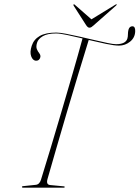

<svg xmlns="http://www.w3.org/2000/svg" viewBox="-20 -864 643 884"><path d="M198.5 -39Q191.5 -13.5 211.5 -12L274 -6Q278 -6 278 -3Q278 0 274 0H86Q81 0 81 -3Q81 -7 87 -7L144.5 -13Q161.5 -14.5 168.5 -36Q190 -104.5 214.2 -185.5Q238.5 -266.5 264 -353Q289.5 -439.5 314.2 -524.8Q339 -610 360 -687Q321.5 -696 288.5 -703Q255.5 -710 238.5 -710Q198 -710 176.8 -697.2Q155.5 -684.5 150.5 -667Q145 -648.5 149.8 -637.5Q154.5 -626.5 160.8 -618.8Q167 -611 166 -602Q165 -594.5 159.5 -589.2Q154 -584 144.5 -584.5Q130.5 -586 123.5 -605Q116.5 -624 126 -653Q135.5 -682.5 162.8 -698.2Q190 -714 239.5 -714Q255.5 -714 284 -708.5Q312.5 -703 347 -695.2Q381.5 -687.5 415 -679.5Q448.5 -671.5 475.2 -666Q502 -660.5 514.5 -660.5Q558.5 -660.5 566.5 -686.5Q569 -695 569 -706Q569 -717 571.5 -727Q576 -743 589.5 -743Q603 -743 602.5 -721Q602 -691 579.2 -672.5Q556.5 -654 527.5 -654Q506.5 -654 468.2 -662Q430 -670 388.5 -680Q364.5 -602.5 338.5 -516.5Q312.5 -430.5 287.2 -344.8Q262 -259 239.2 -180.5Q216.5 -102 198.5 -39ZM413 -749Q406.5 -743 401.8 -739.8Q397 -736.5 391.5 -736.5Q384 -736.5 376 -749L319 -838Q317 -842 319 -844Q321 -845.5 324.5 -842L401 -775L510.5 -842Q516 -845.5 517 -844Q519 -842 514 -838Z"/></svg>

Font: Fraunces 144pt Thin
Style: Italic
Weight: 100
Italic angle: -16°
Version: Version 1.000;[b76b70a41]